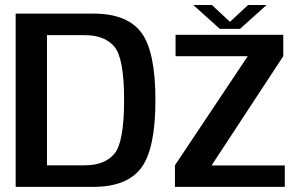

<svg xmlns="http://www.w3.org/2000/svg" viewBox="-20 -728 1174 748"><path d="M41 0H343.5Q474.5 0 530 -73.8Q585.5 -147.5 585.5 -338Q585.5 -528 530.2 -601.5Q475 -675 343.5 -675H41ZM163 -84V-591H310.5Q388 -591 425.8 -546Q463.5 -501 463.5 -338Q463.5 -174.5 425.8 -129.2Q388 -84 310.5 -84ZM661.5 0H1089.5V-83.5H805.5V-85.5L1083.5 -509V-592.5H664V-509H944.5V-508L661.5 -84ZM836.5 -615.5H915L1018.5 -708.5H946.5L876 -643L805.5 -708.5H733Z"/></svg>

Font: Anybody Thin Medium
Style: Regular
Weight: 500
Version: Version 1.113;gftools[0.9.25]